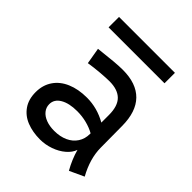

<svg xmlns="http://www.w3.org/2000/svg" viewBox="-190 -759 889 889"><g transform="rotate(45 254.5 -315.0)"><path d="M411.1 19Q384.3 -27.8 370.6 -77.6Q362.3 -53.2 338.4 -32.7Q314.5 -12.2 281.2 -0.5Q248 11.2 213.9 11.2Q165.5 11.2 127.2 -3.9Q88.9 -19 66.7 -50.8Q44.4 -82.5 44.4 -129.9Q44.4 -175.8 67.4 -209.7Q90.3 -243.7 132.6 -261.7Q174.8 -279.8 231 -279.8Q298.3 -279.8 359.4 -245.1V-294.9Q359.4 -353.5 332 -380.4Q304.7 -407.2 251 -407.2Q230.5 -407.2 192.1 -404.1Q153.8 -400.9 120.6 -395.5L106.9 -475.6Q166.5 -482.4 200.4 -485.4Q234.4 -488.3 257.3 -488.3Q346.2 -488.3 392.1 -441.4Q438 -394.5 438.5 -301.8L439.5 -161.1Q439.9 -89.4 481.9 -13.7ZM359.4 -170.4V-174.8Q335 -188.5 305.2 -196Q275.4 -203.6 243.2 -203.6Q190.9 -203.6 159.7 -185.3Q128.4 -167 128.4 -134.8Q128.4 -113.8 141.4 -97.7Q154.3 -81.5 177.7 -72.5Q201.2 -63.5 231.9 -63.5Q270 -63.5 298.8 -76.7Q327.6 -89.8 343.5 -114.3Q359.4 -138.7 359.4 -170.4ZM71.3 -648.9H437.5V-580.6H71.3Z"/></g></svg>

Font: Selawik
Style: Regular
Weight: 400
Designer: Aaron Bell
Foundry: Microsoft Corporation
Version: Version 1.01